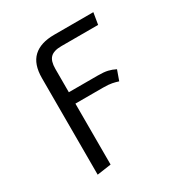

<svg xmlns="http://www.w3.org/2000/svg" viewBox="-176 -670 966 1019"><g transform="rotate(-30 307.5 -161.0)"><path d="M475.4 -153.3Q458.5 -159 438.2 -163.1Q417.9 -167.2 384.6 -167.2H214.9V206.2L128.7 218.5V-372.8Q128.7 -458.5 172.3 -499.2Q215.9 -540 300 -540H540L528.2 -468.7H303.1Q255.9 -468.7 235.4 -448.2Q214.9 -427.7 214.9 -380.5V-236.9H392.8Q430.3 -236.9 452.8 -231.5Q475.4 -226.2 497.4 -214.9Z"/></g></svg>

Font: FiraCode Nerd Font Mono
Style: Regular
Weight: 400
Monospace: yes
Designer: Carrois Corporate, Edenspiekermann AG, Nikita Prokopov
Foundry: Carrois Corporate, Edenspiekermann AG, Nikita Prokopov
Version: Version 6.002;Nerd Fonts 3.4.0